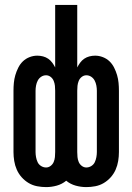

<svg xmlns="http://www.w3.org/2000/svg" viewBox="-20 -755 540 783"><path d="M332 8Q310 8 288.5 2Q267 -4 250 -18Q233 -4 211.5 2Q190 8 168 8Q150 8 131.5 4.5Q113 1 97 -8.5Q81 -18 68.5 -32Q56 -46 48.5 -63Q41 -80 38 -98.5Q35 -117 35 -135V-385Q35 -401 36.5 -417Q38 -433 42.5 -448.5Q47 -464 54.5 -479Q62 -494 73.5 -505Q85 -516 100.5 -522Q116 -528 132 -528Q144 -528 155.5 -525Q167 -522 176.5 -515.5Q186 -509 193 -499.5Q200 -490 205 -480V-735H295V-480Q300 -490 307 -499.5Q314 -509 323.5 -515.5Q333 -522 344.5 -525Q356 -528 368 -528Q384 -528 399.5 -522Q415 -516 426.5 -505Q438 -494 445.5 -479Q453 -464 457.5 -448.5Q462 -433 463.5 -417Q465 -401 465 -385V-135Q465 -117 462 -98.5Q459 -80 451.5 -63Q444 -46 431.5 -32Q419 -18 403 -8.5Q387 1 368.5 4.5Q350 8 332 8ZM332 -72Q343 -72 352.5 -78Q362 -84 366.5 -93.5Q371 -103 373 -114Q375 -125 375 -135V-385Q375 -395 373 -406Q371 -417 366 -426.5Q361 -436 352 -442Q343 -448 332 -448Q322 -448 313.5 -441.5Q305 -435 301 -425Q297 -415 296 -405Q295 -395 295 -385V-135Q295 -125 296 -114.5Q297 -104 301 -94.5Q305 -85 313.5 -78.5Q322 -72 332 -72ZM168 -72Q178 -72 186.5 -78.5Q195 -85 199 -94.5Q203 -104 204 -114.5Q205 -125 205 -135V-385Q205 -395 204 -405Q203 -415 199 -425Q195 -435 186.5 -441.5Q178 -448 168 -448Q157 -448 148 -442Q139 -436 134 -426.5Q129 -417 127 -406Q125 -395 125 -385V-135Q125 -125 127 -114Q129 -103 133.5 -93.5Q138 -84 147.5 -78Q157 -72 168 -72Z"/></svg>

Font: Iosevka SS10 Medium
Style: Regular
Weight: 500
Monospace: yes
Designer: Belleve Invis
Foundry: Belleve Invis
Version: Version 28.0.6; ttfautohint (v1.8.4)